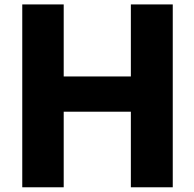

<svg xmlns="http://www.w3.org/2000/svg" viewBox="-20 -792 856 846"><path d="M78.1 33.2V-772.5H260.7V-455.1H556.6V-772.5H741.2V33.2H556.6V-299.8H260.7V33.2Z"/></svg>

Font: GenEi M Gothic v2 Heavy
Style: Regular
Weight: 800
Version: Version 2.0